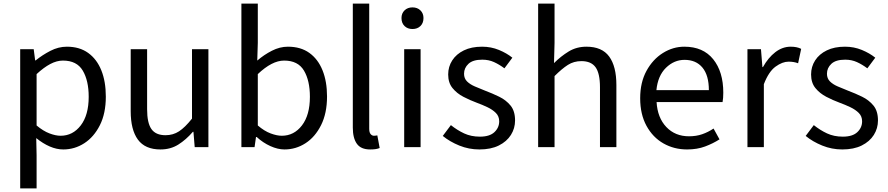

<svg xmlns="http://www.w3.org/2000/svg" viewBox="-20 -816 4926 1065"><path d="M92 229V-543H167L175 -481H178Q215 -511 259.5 -534Q304 -557 351 -557Q421 -557 469 -522.5Q517 -488 542 -426Q567 -364 567 -280Q567 -187 534 -121.5Q501 -56 447.5 -21.5Q394 13 331 13Q294 13 256 -3.5Q218 -20 181 -50L183 45V229ZM316 -63Q384 -63 428 -120.5Q472 -178 472 -279Q472 -369 439 -424.5Q406 -480 329 -480Q295 -480 259 -461Q223 -442 183 -405V-120Q220 -89 254.5 -76Q289 -63 316 -63Z M870 13Q785 13 745 -41.5Q705 -96 705 -199V-543H796V-210Q796 -134 820 -100Q844 -66 898 -66Q940 -66 973 -87.5Q1006 -109 1045 -158V-543H1136V0H1060L1053 -85H1050Q1012 -41 969 -14Q926 13 870 13Z M1558 13Q1521 13 1480 -5.5Q1439 -24 1404 -56H1400L1392 0H1319V-796H1410V-578L1407 -480Q1444 -512 1488 -534.5Q1532 -557 1577 -557Q1648 -557 1696 -522.5Q1744 -488 1769 -426Q1794 -364 1794 -281Q1794 -188 1761 -122Q1728 -56 1674.5 -21.5Q1621 13 1558 13ZM1543 -63Q1611 -63 1655 -120.5Q1699 -178 1699 -279Q1699 -369 1666 -424.5Q1633 -480 1556 -480Q1522 -480 1485.5 -461Q1449 -442 1410 -405V-120Q1446 -89 1481 -76Q1516 -63 1543 -63Z M2033 13Q1982 13 1959.5 -18.5Q1937 -50 1937 -108V-796H2028V-102Q2028 -81 2036 -72Q2044 -63 2054 -63Q2058 -63 2062 -63.5Q2066 -64 2073 -65L2086 5Q2076 9 2064 11Q2052 13 2033 13Z M2222 0V-543H2313V0ZM2268 -655Q2241 -655 2224 -671.5Q2207 -688 2207 -716Q2207 -742 2224 -758.5Q2241 -775 2268 -775Q2295 -775 2312 -758.5Q2329 -742 2329 -716Q2329 -688 2312 -671.5Q2295 -655 2268 -655Z M2639 13Q2581 13 2528 -8.5Q2475 -30 2436 -62L2481 -122Q2516 -94 2554.5 -76Q2593 -58 2642 -58Q2696 -58 2722.5 -83Q2749 -108 2749 -143Q2749 -171 2730.5 -189.5Q2712 -208 2683.5 -221.5Q2655 -235 2625 -246Q2587 -260 2550.5 -279Q2514 -298 2490 -327.5Q2466 -357 2466 -403Q2466 -446 2488.5 -481Q2511 -516 2553 -536.5Q2595 -557 2654 -557Q2704 -557 2747.5 -539Q2791 -521 2822 -496L2778 -437Q2750 -458 2720.5 -471.5Q2691 -485 2655 -485Q2603 -485 2578.5 -462Q2554 -439 2554 -407Q2554 -381 2570.5 -364.5Q2587 -348 2614 -336.5Q2641 -325 2671 -313Q2711 -298 2749 -279.5Q2787 -261 2812 -230.5Q2837 -200 2837 -148Q2837 -104 2814 -67.5Q2791 -31 2747 -9Q2703 13 2639 13Z M2965 0V-796H3056V-578L3053 -466Q3091 -504 3134.5 -530.5Q3178 -557 3233 -557Q3319 -557 3359 -502.5Q3399 -448 3399 -344V0H3308V-332Q3308 -409 3283.5 -443Q3259 -477 3205 -477Q3163 -477 3130 -456Q3097 -435 3056 -394V0Z M3791 13Q3719 13 3660 -20.5Q3601 -54 3566 -118Q3531 -182 3531 -271Q3531 -359 3566 -423Q3601 -487 3657 -522Q3713 -557 3776 -557Q3880 -557 3936 -487.5Q3992 -418 3992 -302Q3992 -287 3991 -273.5Q3990 -260 3988 -250H3622Q3627 -163 3676 -111.5Q3725 -60 3802 -60Q3842 -60 3875 -71.5Q3908 -83 3938 -103L3971 -43Q3935 -20 3891 -3.5Q3847 13 3791 13ZM3621 -316H3912Q3912 -398 3876.5 -441Q3841 -484 3777 -484Q3719 -484 3674 -440Q3629 -396 3621 -316Z M4126 0V-543H4201L4209 -444H4212Q4241 -496 4280.5 -526.5Q4320 -557 4366 -557Q4401 -557 4424 -545L4407 -465Q4384 -474 4354 -474Q4320 -474 4282 -446.5Q4244 -419 4217 -349V0Z M4652 13Q4594 13 4541 -8.5Q4488 -30 4449 -62L4494 -122Q4529 -94 4567.5 -76Q4606 -58 4655 -58Q4709 -58 4735.5 -83Q4762 -108 4762 -143Q4762 -171 4743.5 -189.5Q4725 -208 4696.5 -221.5Q4668 -235 4638 -246Q4600 -260 4563.5 -279Q4527 -298 4503 -327.5Q4479 -357 4479 -403Q4479 -446 4501.5 -481Q4524 -516 4566 -536.5Q4608 -557 4667 -557Q4717 -557 4760.5 -539Q4804 -521 4835 -496L4791 -437Q4763 -458 4733.5 -471.5Q4704 -485 4668 -485Q4616 -485 4591.5 -462Q4567 -439 4567 -407Q4567 -381 4583.5 -364.5Q4600 -348 4627 -336.5Q4654 -325 4684 -313Q4724 -298 4762 -279.5Q4800 -261 4825 -230.5Q4850 -200 4850 -148Q4850 -104 4827 -67.5Q4804 -31 4760 -9Q4716 13 4652 13Z"/></svg>

Font: Chiron Sans HK TT
Style: Regular
Weight: 400
Designer: Ryoko NISHIZUKA 西塚涼子 (kana, bopomofo & ideographs); Paul D. Hunt (Latin, Greek & Cyrillic); Sandoll Communications 산돌커뮤니
Foundry: Adobe
Version: Version 2.022;hotconv 1.0.109;makeotfexe 2.5.65596